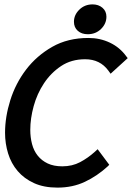

<svg xmlns="http://www.w3.org/2000/svg" viewBox="-20 -843 602 875"><path d="M484 -507 474 -521Q436 -573 368 -573Q305 -573 258.5 -542Q212 -511 180.5 -463.5Q149 -416 133.5 -359.5Q118 -303 118 -251Q118 -217 126 -186.5Q134 -156 152 -133.5Q170 -111 197.5 -98Q225 -85 264 -85Q309 -85 345 -104Q381 -123 413 -152L425 -163L478 -92L470 -84Q423 -41 367 -14.5Q311 12 242 12Q180 12 135 -8.5Q90 -29 60.5 -63.5Q31 -98 17 -143.5Q3 -189 3 -238Q3 -310 27 -386.5Q51 -463 99 -526Q147 -589 218 -629.5Q289 -670 383 -670Q436 -670 481 -648.5Q526 -627 555 -587L562 -578ZM317 -744Q317 -775 341.5 -799Q366 -823 402 -823Q429 -823 447 -807.5Q465 -792 465 -767Q465 -735 440.5 -711Q416 -687 380 -687Q352 -687 334.5 -702.5Q317 -718 317 -744Z"/></svg>

Font: Codetta
Style: Bold Italic
Weight: 700
Italic angle: -11°
Designer: Ulrich Proeller
Foundry: PROSA GmbH
Version: Version 2.00;September 29, 2018;FontCreator 11.5.0.2427 64-b